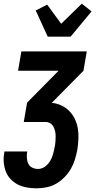

<svg xmlns="http://www.w3.org/2000/svg" viewBox="-28 -799 548 1042"><path d="M171 223Q144 223 118 218.5Q92 214 70 203Q48 192 30.5 174Q13 156 4 133Q-5 110 -7.5 83.5Q-10 57 -5 31L-4 23H120L119 27Q117 43 118 59.5Q119 76 126 90Q133 104 147.5 111Q162 118 179 118Q192 118 205 112Q218 106 228 95.5Q238 85 245 73Q252 61 256.5 48Q261 35 264 22Q267 9 269 -4L270 -5Q272 -19 273 -32.5Q274 -46 274 -60Q274 -74 271 -87Q268 -100 262 -111.5Q256 -123 244.5 -130Q233 -137 219 -137H101L119 -242L290 -415H70L88 -520H443L425 -415L253 -241Q281 -238 305.5 -226.5Q330 -215 348.5 -196Q367 -177 378.5 -152.5Q390 -128 394.5 -101Q399 -74 397.5 -45Q396 -16 392 12Q387 39 379 65.5Q371 92 357 116.5Q343 141 322 162.5Q301 184 276.5 198Q252 212 224.5 217.5Q197 223 171 223ZM231 -600 166 -742 228 -774 304 -670 416 -779 469 -737 355 -600Z"/></svg>

Font: Iosevka Term Curly XBd Obl
Style: Regular
Weight: 800
Italic angle: -9°
Designer: Belleve Invis
Foundry: Belleve Invis
Version: Version 32.3.0